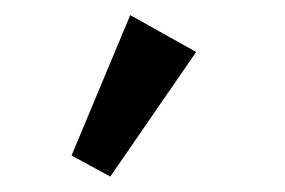

<svg xmlns="http://www.w3.org/2000/svg" viewBox="-20 -731 369 249"><path d="M123 -502 72.8 -529.3 148.9 -711.4 234.4 -663.6Z"/></svg>

Font: Elstob 8pt
Style: Bold
Weight: 700
Designer: Peter S. Baker
Version: Version 1.015